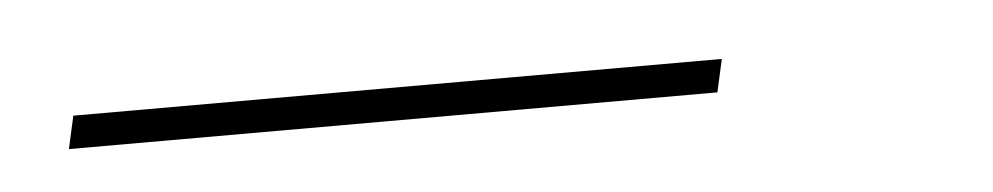

<svg xmlns="http://www.w3.org/2000/svg" viewBox="-22 -61 543 105"><g transform="rotate(-5 250.0 -9.0)"><path d="M14 0 18 -18H374L370 0Z"/></g></svg>

Font: iosevka_custom_sans_ss08 Thin
Style: Italic
Weight: 100
Italic angle: -10°
Designer: Belleve Invis
Foundry: Belleve Invis
Version: Version 10.3.0; ttfautohint (v1.8.3)